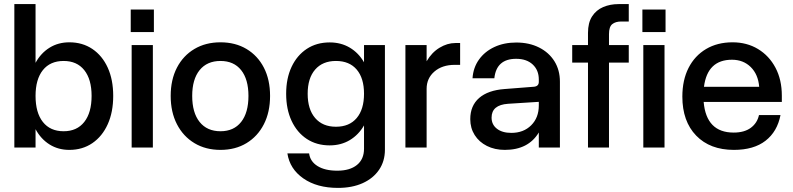

<svg xmlns="http://www.w3.org/2000/svg" viewBox="-20 -720 3872 937"><path d="M50 -700H153.5V-413.5Q179.5 -461 221.8 -487.2Q264 -513.5 318.5 -513.5Q382.5 -513.5 430.8 -481Q479 -448.5 505.8 -389.8Q532.5 -331 532.5 -252Q532.5 -173 505.8 -113.8Q479 -54.5 430.8 -21.5Q382.5 11.5 318.5 11.5Q264 11.5 221.8 -15Q179.5 -41.5 153.5 -89.5V0H50ZM427 -252Q427 -333 391.2 -377.8Q355.5 -422.5 290.5 -422.5Q225 -422.5 189.2 -377.8Q153.5 -333 153.5 -252Q153.5 -170 189.2 -124.8Q225 -79.5 290.5 -79.5Q355.5 -79.5 391.2 -124.8Q427 -170 427 -252Z M618 -673.5H731V-563.5H618ZM622.5 -500H726V0H622.5Z M813 -252Q813 -331 843.5 -389.8Q874 -448.5 928.8 -481Q983.5 -513.5 1056 -513.5Q1128.5 -513.5 1183 -481Q1237.5 -448.5 1267.8 -389.8Q1298 -331 1298 -252Q1298 -173 1267.8 -113.8Q1237.5 -54.5 1183 -21.5Q1128.5 11.5 1056 11.5Q983.5 11.5 928.8 -21.5Q874 -54.5 843.5 -113.8Q813 -173 813 -252ZM1192.5 -252Q1192.5 -333 1156.8 -377.8Q1121 -422.5 1056 -422.5Q990.5 -422.5 954.2 -377.8Q918 -333 918 -252Q918 -170 954.2 -124.8Q990.5 -79.5 1056 -79.5Q1121 -79.5 1156.8 -124.8Q1192.5 -170 1192.5 -252Z M1858.5 -500V10.5Q1858.5 66.5 1830 108.5Q1801.5 150.5 1750 173.8Q1698.5 197 1629.5 197Q1527 197 1460.5 150.8Q1394 104.5 1382.5 28.5H1488.5Q1493.5 68 1529.8 90.5Q1566 113 1626 113Q1687.5 113 1722 85Q1756.5 57 1756.5 6V-108Q1730 -62 1687 -36.2Q1644 -10.5 1589 -10.5Q1525 -10.5 1477.2 -42Q1429.5 -73.5 1403 -130.2Q1376.5 -187 1376.5 -262.5Q1376.5 -337.5 1403 -393.8Q1429.5 -450 1477.2 -481.5Q1525 -513 1589 -513Q1644 -513 1687 -487.5Q1730 -462 1756.5 -416V-500ZM1481.5 -262.5Q1481.5 -186.5 1518 -144Q1554.5 -101.5 1619.5 -101.5Q1685 -101.5 1720.8 -144Q1756.5 -186.5 1756.5 -262.5Q1756.5 -338.5 1720.8 -380.5Q1685 -422.5 1619.5 -422.5Q1554.5 -422.5 1518 -380.5Q1481.5 -338.5 1481.5 -262.5Z M1958.5 -500H2062V-421Q2087 -464 2125 -487Q2163 -510 2202 -510H2225.5V-403.5H2199Q2138 -403.5 2100 -370.8Q2062 -338 2062 -286.5V0H1958.5Z M2712.5 -321.5V0H2609.5V-73.5Q2558.5 11.5 2443.5 11.5Q2394.5 11.5 2356.2 -7.8Q2318 -27 2296.5 -61Q2275 -95 2275 -138.5Q2275 -204 2318.2 -241.8Q2361.5 -279.5 2442.5 -285.5L2583.5 -296.5Q2609.5 -298 2609.5 -320.5V-332Q2609.5 -377.5 2579.8 -405.2Q2550 -433 2499 -433Q2402.5 -433 2392.5 -338H2286Q2289.5 -390 2317.5 -429.2Q2345.5 -468.5 2392.5 -490.5Q2439.5 -512.5 2499.5 -512.5Q2562.5 -512.5 2610.8 -488.2Q2659 -464 2685.8 -421Q2712.5 -378 2712.5 -321.5ZM2379 -146Q2379 -112 2405 -91.8Q2431 -71.5 2475.5 -71.5Q2535 -71.5 2572.2 -108.5Q2609.5 -145.5 2609.5 -205.5V-223L2459.5 -213.5Q2379 -208 2379 -146Z M2772.5 -414.5V-500H2849.5V-559.5Q2849.5 -609 2869.5 -640Q2889.5 -671 2923.5 -685.5Q2957.5 -700 2998.5 -700H3048.5V-615H3011Q2984 -615 2968 -602.2Q2952 -589.5 2952 -553.5V-500H3048.5V-414.5H2952V0H2849.5V-414.5Z M3115 -673.5H3228V-563.5H3115ZM3119.5 -500H3223V0H3119.5Z M3310 -248.5Q3310 -329 3340.2 -388.5Q3370.5 -448 3425.8 -480.8Q3481 -513.5 3555 -513.5Q3625 -513.5 3679.2 -480.8Q3733.5 -448 3764.5 -389.5Q3795.5 -331 3795.5 -253V-222.5H3414Q3427 -73 3560.5 -73Q3612.5 -73 3644 -96.2Q3675.5 -119.5 3684 -158.5H3789Q3773.5 -78 3716 -33.2Q3658.5 11.5 3561.5 11.5Q3445 11.5 3377.5 -58.2Q3310 -128 3310 -248.5ZM3552 -428.5Q3432.5 -428.5 3415.5 -296.5H3685Q3680 -357 3643.8 -392.8Q3607.5 -428.5 3552 -428.5Z"/></svg>

Font: Overused Grotesk Medium
Style: Regular
Weight: 525
Version: Version 0.004